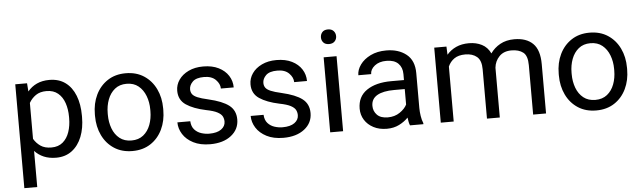

<svg xmlns="http://www.w3.org/2000/svg" viewBox="-54 -933 4505 1347"><g transform="rotate(-5 2199.0 -259.0)"><path d="M515.1 -268.6V-258.3Q515.1 -181.2 491.2 -120.6Q467.3 -60.1 421.4 -25.1Q375.5 9.8 310.1 9.8Q261.2 9.8 223.6 -6.1Q186 -22 159.2 -51.3V203.1H68.4V-528.3H151.4L155.8 -470.2Q182.6 -502.9 220.7 -520.5Q258.8 -538.1 308.6 -538.1Q375.5 -538.1 421.4 -504.4Q467.3 -470.7 491.2 -409.9Q515.1 -349.1 515.1 -268.6ZM424.3 -258.3V-268.6Q424.3 -321.3 409.4 -365.2Q394.5 -409.2 363 -435.5Q331.5 -461.9 282.2 -461.9Q236.3 -461.9 206.5 -441.2Q176.8 -420.4 159.2 -389.2V-136.2Q177.2 -105 206.8 -84.7Q236.3 -64.5 283.2 -64.5Q332 -64.5 363.3 -91.1Q394.5 -117.7 409.4 -161.9Q424.3 -206.1 424.3 -258.3Z M606.4 -258.3V-269.5Q606.4 -346.2 635.7 -406.7Q665 -467.3 718.8 -502.7Q772.5 -538.1 846.2 -538.1Q920.9 -538.1 974.9 -502.7Q1028.8 -467.3 1058.1 -406.7Q1087.4 -346.2 1087.4 -269.5V-258.3Q1087.4 -182.1 1058.1 -121.3Q1028.8 -60.5 975.1 -25.4Q921.4 9.8 847.2 9.8Q772.9 9.8 719 -25.4Q665 -60.5 635.7 -121.3Q606.4 -182.1 606.4 -258.3ZM696.8 -269.5V-258.3Q696.8 -206.1 713.4 -161.9Q730 -117.7 763.4 -91.1Q796.9 -64.5 847.2 -64.5Q897 -64.5 930.2 -91.1Q963.4 -117.7 980 -161.9Q996.6 -206.1 996.6 -258.3V-269.5Q996.6 -321.3 979.7 -365.5Q962.9 -409.7 929.7 -436.8Q896.5 -463.9 846.2 -463.9Q796.4 -463.9 763.2 -436.8Q730 -409.7 713.4 -365.5Q696.8 -321.3 696.8 -269.5Z M1508.3 -140.1Q1508.3 -159.7 1499.8 -176.5Q1491.2 -193.4 1465.1 -207.3Q1439 -221.2 1386.7 -231.4Q1298.3 -250 1247.3 -284.4Q1196.3 -318.8 1196.3 -383.8Q1196.3 -425.8 1220.5 -460.7Q1244.6 -495.6 1288.8 -516.8Q1333 -538.1 1392.1 -538.1Q1455.6 -538.1 1500.5 -515.6Q1545.4 -493.2 1569.3 -455.8Q1593.3 -418.5 1593.3 -373H1502.9Q1502.9 -405.8 1474.4 -434.8Q1445.8 -463.9 1392.1 -463.9Q1335.9 -463.9 1311.5 -439.5Q1287.1 -415 1287.1 -386.2Q1287.1 -366.7 1296.9 -352.5Q1306.6 -338.4 1332.8 -327.1Q1358.9 -315.9 1408.7 -304.7Q1506.3 -282.2 1552.5 -246.6Q1598.6 -210.9 1598.6 -147Q1598.6 -77.6 1542.7 -33.9Q1486.8 9.8 1394.5 9.8Q1324.7 9.8 1276.4 -15.1Q1228 -40 1203.1 -79.6Q1178.2 -119.1 1178.2 -163.1H1269Q1271 -126 1290.5 -104.2Q1310.1 -82.5 1338.4 -73.5Q1366.7 -64.5 1394.5 -64.5Q1449.7 -64.5 1479 -85.9Q1508.3 -107.4 1508.3 -140.1Z M2024.4 -140.1Q2024.4 -159.7 2015.9 -176.5Q2007.3 -193.4 1981.2 -207.3Q1955.1 -221.2 1902.8 -231.4Q1814.5 -250 1763.4 -284.4Q1712.4 -318.8 1712.4 -383.8Q1712.4 -425.8 1736.6 -460.7Q1760.7 -495.6 1804.9 -516.8Q1849.1 -538.1 1908.2 -538.1Q1971.7 -538.1 2016.6 -515.6Q2061.5 -493.2 2085.4 -455.8Q2109.4 -418.5 2109.4 -373H2019Q2019 -405.8 1990.5 -434.8Q1961.9 -463.9 1908.2 -463.9Q1852.1 -463.9 1827.6 -439.5Q1803.2 -415 1803.2 -386.2Q1803.2 -366.7 1813 -352.5Q1822.8 -338.4 1848.9 -327.1Q1875 -315.9 1924.8 -304.7Q2022.5 -282.2 2068.6 -246.6Q2114.7 -210.9 2114.7 -147Q2114.7 -77.6 2058.8 -33.9Q2002.9 9.8 1910.6 9.8Q1840.8 9.8 1792.5 -15.1Q1744.1 -40 1719.2 -79.6Q1694.3 -119.1 1694.3 -163.1H1785.2Q1787.1 -126 1806.6 -104.2Q1826.2 -82.5 1854.5 -73.5Q1882.8 -64.5 1910.6 -64.5Q1965.8 -64.5 1995.1 -85.9Q2024.4 -107.4 2024.4 -140.1Z M2233.4 -668.5Q2233.4 -690.4 2246.8 -705.6Q2260.3 -720.7 2286.6 -720.7Q2312.5 -720.7 2326.4 -705.6Q2340.3 -690.4 2340.3 -668.5Q2340.3 -647.5 2326.4 -632.6Q2312.5 -617.7 2286.6 -617.7Q2260.3 -617.7 2246.8 -632.6Q2233.4 -647.5 2233.4 -668.5ZM2331.1 -528.3V0H2240.2V-528.3Z M2802.2 0Q2797.9 -9.8 2794.7 -24.7Q2791.5 -39.6 2789.6 -55.7Q2764.2 -28.8 2726.1 -9.5Q2688 9.8 2639.2 9.8Q2585.4 9.8 2545.2 -11.2Q2504.9 -32.2 2482.7 -67.6Q2460.4 -103 2460.4 -147Q2460.4 -231.9 2524.9 -276.1Q2589.4 -320.3 2698.2 -320.3H2787.6V-362.3Q2787.6 -409.2 2759.5 -437.3Q2731.4 -465.3 2676.3 -465.3Q2625 -465.3 2593.5 -440.2Q2562 -415 2562 -381.8H2471.7Q2471.7 -419.9 2497.6 -455.8Q2523.4 -491.7 2570.6 -514.9Q2617.7 -538.1 2681.6 -538.1Q2767.6 -538.1 2822.8 -494.1Q2877.9 -450.2 2877.9 -361.3V-115.2Q2877.9 -88.9 2882.6 -59.1Q2887.2 -29.3 2896.5 -7.8V0ZM2652.3 -69.3Q2701.2 -69.3 2737.1 -93.8Q2772.9 -118.2 2787.6 -147.9V-256.8H2712.9Q2635.3 -256.8 2593.3 -232.7Q2551.3 -208.5 2551.3 -159.2Q2551.3 -121.6 2576.7 -95.5Q2602.1 -69.3 2652.3 -69.3Z M3231.4 -461.9Q3183.1 -461.9 3153.8 -441.4Q3124.5 -420.9 3109.9 -387.2V0H3019V-528.3H3105L3107.4 -470.7Q3134.3 -502.4 3173.3 -520.3Q3212.4 -538.1 3263.7 -538.1Q3314.5 -538.1 3354.2 -517.8Q3394 -497.6 3415 -453.1Q3441.4 -491.2 3483.6 -514.6Q3525.9 -538.1 3583 -538.1Q3668 -538.1 3714.1 -492.7Q3760.3 -447.3 3760.3 -347.2V0H3669.4V-348.1Q3669.4 -414.6 3638.9 -438.2Q3608.4 -461.9 3556.6 -461.9Q3502 -461.9 3470.7 -429.4Q3439.5 -397 3434.6 -350.6V0H3344.2V-347.7Q3344.2 -409.7 3313.5 -435.8Q3282.7 -461.9 3231.4 -461.9Z M3873 -258.3V-269.5Q3873 -346.2 3902.3 -406.7Q3931.6 -467.3 3985.4 -502.7Q4039.1 -538.1 4112.8 -538.1Q4187.5 -538.1 4241.5 -502.7Q4295.4 -467.3 4324.7 -406.7Q4354 -346.2 4354 -269.5V-258.3Q4354 -182.1 4324.7 -121.3Q4295.4 -60.5 4241.7 -25.4Q4188 9.8 4113.8 9.8Q4039.6 9.8 3985.6 -25.4Q3931.6 -60.5 3902.3 -121.3Q3873 -182.1 3873 -258.3ZM3963.4 -269.5V-258.3Q3963.4 -206.1 3980 -161.9Q3996.6 -117.7 4030 -91.1Q4063.5 -64.5 4113.8 -64.5Q4163.6 -64.5 4196.8 -91.1Q4230 -117.7 4246.6 -161.9Q4263.2 -206.1 4263.2 -258.3V-269.5Q4263.2 -321.3 4246.3 -365.5Q4229.5 -409.7 4196.3 -436.8Q4163.1 -463.9 4112.8 -463.9Q4063 -463.9 4029.8 -436.8Q3996.6 -409.7 3980 -365.5Q3963.4 -321.3 3963.4 -269.5Z"/></g></svg>

Font: Vazirmatn RD UI
Style: Regular
Weight: 400
Designer: Saber Rastikerdar
Foundry: Saber Rastikerdar
Version: Version 33.003